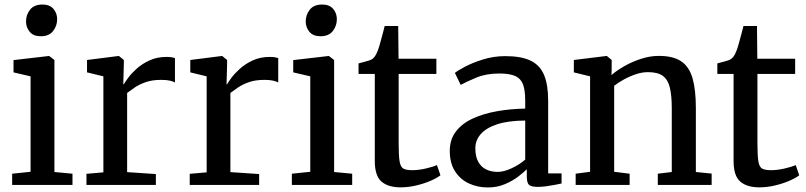

<svg xmlns="http://www.w3.org/2000/svg" viewBox="-20 -814 3549 845"><path d="M33.5 0V-49.5L114.5 -58V-478L39.5 -495.5V-549.5L194.5 -567.5H196.5L219.5 -550V-57L299 -49.5V0ZM159 -654.5Q127 -654.5 110.8 -674Q94.5 -693.5 94.5 -719.5Q94.5 -748.5 112.2 -771.2Q130 -794 166.5 -794H167.5Q199 -794 215.2 -775Q231.5 -756 231.5 -729.5Q231.5 -700.5 213.8 -677.5Q196 -654.5 160 -654.5Z M360.5 0V-49L435 -55.5V-478L363 -495.5V-550L501 -567.5H503.5L525 -550V-532L522.5 -443.5H525Q529.5 -451.5 543.5 -470.8Q557.5 -490 581.2 -511.5Q605 -533 638 -548.2Q671 -563.5 713 -563.5Q727.5 -563.5 736 -561.8Q744.5 -560 750 -558.5V-451Q744 -455 728.8 -458.8Q713.5 -462.5 689.5 -462.5Q649 -462.5 620.5 -452.2Q592 -442 572.8 -428.8Q553.5 -415.5 539.5 -405V-56.5L666 -48V0Z M815 0V-49L889.5 -55.5V-478L817.5 -495.5V-550L955.5 -567.5H958L979.5 -550V-532L977 -443.5H979.5Q984 -451.5 998 -470.8Q1012 -490 1035.8 -511.5Q1059.5 -533 1092.5 -548.2Q1125.5 -563.5 1167.5 -563.5Q1182 -563.5 1190.5 -561.8Q1199 -560 1204.5 -558.5V-451Q1198.5 -455 1183.2 -458.8Q1168 -462.5 1144 -462.5Q1103.5 -462.5 1075 -452.2Q1046.5 -442 1027.2 -428.8Q1008 -415.5 994 -405V-56.5L1120.5 -48V0Z M1264.5 0V-49.5L1345.5 -58V-478L1270.5 -495.5V-549.5L1425.5 -567.5H1427.5L1450.5 -550V-57L1530 -49.5V0ZM1390 -654.5Q1358 -654.5 1341.8 -674Q1325.5 -693.5 1325.5 -719.5Q1325.5 -748.5 1343.2 -771.2Q1361 -794 1397.5 -794H1398.5Q1430 -794 1446.2 -775Q1462.5 -756 1462.5 -729.5Q1462.5 -700.5 1444.8 -677.5Q1427 -654.5 1391 -654.5Z M1743 10.5Q1688.5 10.5 1659 -14.8Q1629.5 -40 1629.5 -105.5V-488.5H1558V-535Q1568 -537.5 1580 -540.8Q1592 -544 1602.5 -547.2Q1613 -550.5 1618 -554Q1624 -558.5 1628 -563.5Q1632 -568.5 1635.5 -575Q1639 -581.5 1642.5 -591Q1647.5 -603.5 1653.2 -625Q1659 -646.5 1664.8 -667.5Q1670.5 -688.5 1673 -699.5H1732.5L1734 -555.5H1900.5V-488.5H1734.5V-182Q1734.5 -127.5 1738.8 -103Q1743 -78.5 1755.8 -71.8Q1768.5 -65 1794 -65Q1822.5 -65 1854.5 -72.5Q1886.5 -80 1903 -87.5L1918.5 -42.5Q1903 -30.5 1874.8 -18.2Q1846.5 -6 1812 2.2Q1777.5 10.5 1743 10.5Z M2127 11Q2082 11 2044 -6.5Q2006 -24 1982.8 -59.8Q1959.5 -95.5 1959.5 -150Q1959.5 -200.5 1986.8 -235.8Q2014 -271 2061 -292.5Q2108 -314 2167.5 -324.5Q2227 -335 2291.5 -336V-371.5Q2291.5 -416.5 2281.8 -442.5Q2272 -468.5 2247.5 -479.5Q2223 -490.5 2177.5 -490.5Q2119 -490.5 2075.2 -472Q2031.5 -453.5 2007.5 -440.5L1982 -493Q1992 -502 2025.2 -519.8Q2058.5 -537.5 2105.5 -552.2Q2152.5 -567 2204 -567Q2274.5 -567 2315.8 -546.8Q2357 -526.5 2374.8 -483.2Q2392.5 -440 2392.5 -370.5V-51H2451.5V-6.5Q2440.5 -4 2422.2 -0.5Q2404 3 2383.8 5.8Q2363.5 8.5 2346.5 8.5Q2320.5 8.5 2309.5 0.5Q2298.5 -7.5 2298.5 -37V-69Q2286 -56.5 2261.5 -37.5Q2237 -18.5 2202.8 -3.8Q2168.5 11 2127 11ZM2170.5 -57.5Q2197 -57.5 2231.2 -73.2Q2265.5 -89 2291.5 -111.5V-283.5Q2216.5 -283 2168 -267Q2119.5 -251 2095.8 -223.8Q2072 -196.5 2072 -162Q2072 -124.5 2085 -101.5Q2098 -78.5 2120.2 -68Q2142.5 -57.5 2170.5 -57.5Z M2577 -58V-478L2505.5 -495.5V-550L2648 -567.5H2651L2672 -550V-508.5L2671 -483.5Q2693 -503 2727 -522.5Q2761 -542 2800.8 -555Q2840.5 -568 2879.5 -568Q2943 -568 2978.2 -544Q3013.5 -520 3028 -469.2Q3042.5 -418.5 3042.5 -338.5V-57L3112 -50V0H2875V-49.5L2936.5 -57V-338Q2936.5 -392.5 2928.2 -427.8Q2920 -463 2897.5 -479.8Q2875 -496.5 2832 -496.5Q2805.5 -496.5 2778 -487.2Q2750.5 -478 2725.8 -464.2Q2701 -450.5 2683 -436.5V-58L2751 -49.5V0H2513.5V-49.5Z M3322 10.5Q3267.5 10.5 3238 -14.8Q3208.5 -40 3208.5 -105.5V-488.5H3137V-535Q3147 -537.5 3159 -540.8Q3171 -544 3181.5 -547.2Q3192 -550.5 3197 -554Q3203 -558.5 3207 -563.5Q3211 -568.5 3214.5 -575Q3218 -581.5 3221.5 -591Q3226.5 -603.5 3232.2 -625Q3238 -646.5 3243.8 -667.5Q3249.5 -688.5 3252 -699.5H3311.5L3313 -555.5H3479.5V-488.5H3313.5V-182Q3313.5 -127.5 3317.8 -103Q3322 -78.5 3334.8 -71.8Q3347.5 -65 3373 -65Q3401.5 -65 3433.5 -72.5Q3465.5 -80 3482 -87.5L3497.5 -42.5Q3482 -30.5 3453.8 -18.2Q3425.5 -6 3391 2.2Q3356.5 10.5 3322 10.5Z"/></svg>

Font: Merriweather Light 18pt
Style: Regular
Weight: 400
Version: Version 2.100